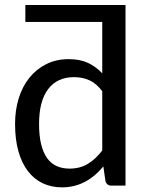

<svg xmlns="http://www.w3.org/2000/svg" viewBox="-20 -758 602 784"><path d="M83.5 -737.5H492.5V0H435.5Q415.5 0 410.5 -19L402 -78.5Q386 -59 367.5 -43.2Q349 -27.5 328 -16.2Q307 -5 283.5 1Q260 7 233 7Q189.5 7 154.2 -9.8Q119 -26.5 93.8 -59.5Q68.5 -92.5 55 -140.8Q41.5 -189 41.5 -252Q41.5 -308.5 56.5 -356.8Q71.5 -405 100 -440.5Q128.5 -476 169 -496.2Q209.5 -516.5 260.5 -516.5Q306.5 -516.5 339.2 -501.2Q372 -486 397.5 -458.5V-668.5H83.5ZM264 -69.5Q306.5 -69.5 338.5 -88.8Q370.5 -108 397.5 -143.5V-385.5Q373.5 -417.5 345 -430.2Q316.5 -443 282 -443Q213.5 -443 176.5 -394Q139.5 -345 139.5 -252Q139.5 -203.5 148 -169Q156.5 -134.5 172.5 -112.2Q188.5 -90 211.5 -79.8Q234.5 -69.5 264 -69.5Z"/></svg>

Font: Lato Medium
Style: Regular
Weight: 500
Designer: Lukasz Dziedzic
Foundry: tyPoland Lukasz Dziedzic
Version: Version 2.006; 2014-01-15